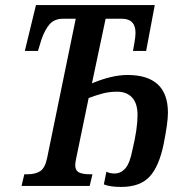

<svg xmlns="http://www.w3.org/2000/svg" viewBox="-20 -734 718 758"><path d="M390 -6 400 -56Q414 -49 432 -49Q457 -49 475 -69.5Q493 -90 503 -143Q523 -226 523 -280Q523 -326 501.5 -349Q480 -372 443 -372Q412 -372 385.5 -365Q359 -358 330 -347L281 -110Q277 -92 277 -82Q277 -61 291.5 -53.5Q306 -46 334 -46H345L334 0H65L76 -46H88Q120 -46 139 -58.5Q158 -71 166 -110L279 -660H229Q195 -660 176 -638.5Q157 -617 143 -576L130 -533H78L122 -714H591L557 -533H505Q506 -538 510.5 -564Q515 -590 515 -604Q515 -660 461 -660H397L343 -405Q422 -438 483 -438Q643 -438 643 -289Q643 -268 638.5 -236.5Q634 -205 626 -165Q608 -77 570.5 -36.5Q533 4 458 4Q415 4 390 -6Z"/></svg>

Font: Noto Serif CondSemiBold
Style: Italic
Weight: 600
Width: 3
Italic angle: -12°
Designer: Monotype Design Team
Foundry: Monotype Imaging Inc.
Version: Version 1.001